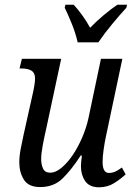

<svg xmlns="http://www.w3.org/2000/svg" viewBox="-20 -786 566 816"><path d="M401 10Q360 10 342 -16.5Q324 -43 324 -79Q324 -94 328 -125H323Q284 -65 246.5 -28Q209 9 151 9Q101 9 81.5 -22.5Q62 -54 62 -96Q62 -122 68 -153.5Q74 -185 80 -212L119 -387Q123 -404 126 -422.5Q129 -441 129 -453Q129 -476 114 -485.5Q99 -495 71 -495H63L73 -536H240L176 -237Q169 -207 162 -170.5Q155 -134 155 -110Q155 -87 163 -69.5Q171 -52 194 -52Q216 -52 241 -72.5Q266 -93 289 -127Q312 -161 329.5 -202Q347 -243 356 -284L409 -536H500L430 -205Q425 -182 420.5 -151Q416 -120 416 -98Q416 -51 443 -51Q457 -51 469.5 -56.5Q482 -62 498 -74L514 -45Q494 -26 465.5 -8Q437 10 401 10ZM310 -606Q302 -643 285.5 -684Q269 -725 255 -753L258 -766H293Q311 -747 330 -720.5Q349 -694 363 -668Q388 -694 420 -721Q452 -748 479 -766H520L517 -753Q491 -725 457 -684Q423 -643 398 -606Z"/></svg>

Font: Noto Serif Condensed
Style: Italic
Weight: 400
Width: 3
Italic angle: -12°
Designer: Monotype Design Team
Foundry: Monotype Imaging Inc.
Version: Version 2.014; ttfautohint (v1.8.4.7-5d5b)